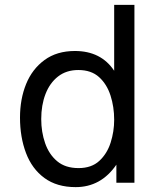

<svg xmlns="http://www.w3.org/2000/svg" viewBox="-20 -749 658 787"><path d="M448 -729H531V0H457V-74Q394 18 290 18Q213 18 162 -19.5Q111 -57 86.5 -122Q62 -187 62 -267Q62 -343 87 -404.5Q112 -466 162.5 -503Q213 -540 287 -540Q394 -540 448 -459ZM301 -462Q252 -462 218 -435.5Q184 -409 166.5 -363.5Q149 -318 149 -261Q149 -208 165 -162Q181 -116 214.5 -88Q248 -60 302 -60Q355 -60 387 -89.5Q419 -119 433.5 -164.5Q448 -210 448 -258Q448 -311 433 -357.5Q418 -404 386 -433Q354 -462 301 -462Z"/></svg>

Font: Fragment Mono SC
Style: Regular
Weight: 400
Monospace: yes
Designer: Wei Huang based on Nimbus Sans by URW Studio, based on Helvetica by Max Miedinger.
Foundry: Wei Huang
Version: Version 1.012; ttfautohint (v1.8.4.7-5d5b)